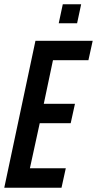

<svg xmlns="http://www.w3.org/2000/svg" viewBox="-21 -879 454 899"><path d="M-1 0 145 -688H413L393 -597H227L184 -393H330L310 -302H165L119 -91H287L267 0ZM254 -770 273 -859H359L340 -770Z"/></svg>

Font: Saira ExtraCondensed SemiBold
Style: Italic
Weight: 600
Width: 2
Italic angle: -12°
Designer: Hector Gatti with collaboration of the Omnibus-Type team
Foundry: Omnibus-Type
Version: Version 1.101